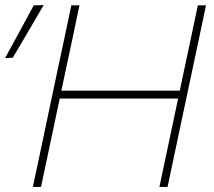

<svg xmlns="http://www.w3.org/2000/svg" viewBox="-21 -734 840 754"><path d="M108 0Q121 -60 132.8 -116.5Q144.5 -173 158.5 -238L208 -472.5Q222.5 -539.5 234.5 -596.2Q246.5 -653 259 -713H291Q278.5 -653 266.5 -596.2Q254.5 -539.5 240 -472L220 -378H685L705 -472.5Q719.5 -539.5 731.5 -597.2Q743.5 -655 756 -713H788Q775.5 -654.5 763.5 -597Q751.5 -539.5 737 -472L687.5 -238.5Q673.5 -173 661.8 -117Q650 -61 637 0H605Q618 -61 629.8 -117Q641.5 -173 655.5 -238.5L678.5 -347H213.5L190.5 -238Q176.5 -173 164.8 -116.5Q153 -60 140 0ZM-1 -506Q28 -559 56 -610.5Q84 -662 111.5 -713L150.5 -714Q120 -661.5 90 -610.5Q60 -559.5 29 -507Z"/></svg>

Font: Commissioner Thin
Style: Italic
Weight: 100
Italic angle: -12°
Designer: Kostas Bartsokas
Foundry: Kostas Bartsokas
Version: Version 1.000; ttfautohint (v1.8.3)